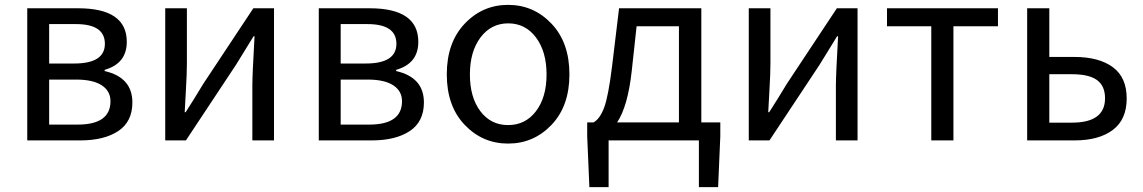

<svg xmlns="http://www.w3.org/2000/svg" viewBox="-20 -577 4697 789"><path d="M92 0V-543H301Q501 -543 501 -405Q501 -316 410 -290V-285Q524 -259 524 -156Q524 -77 466 -38.5Q408 0 309 0ZM182 -316H285Q411 -316 411 -397Q411 -478 292 -478H182ZM182 -65H299Q434 -65 434 -161Q434 -203 398 -226.5Q362 -250 293 -250H182Z M659 0V-543H748V-316Q748 -275 744 -208Q740 -141 739 -116H743Q779 -172 815 -232L1021 -543H1106V0H1017V-227Q1017 -268 1026 -428H1022Q964 -334 950 -311L744 0Z M1290 0V-543H1499Q1699 -543 1699 -405Q1699 -316 1608 -290V-285Q1722 -259 1722 -156Q1722 -77 1664 -38.5Q1606 0 1507 0ZM1380 -316H1483Q1609 -316 1609 -397Q1609 -478 1490 -478H1380ZM1380 -65H1497Q1632 -65 1632 -161Q1632 -203 1596 -226.5Q1560 -250 1491 -250H1380Z M2246.5 -64Q2173 13 2068 13Q1963 13 1889.5 -64Q1816 -141 1816 -271.5Q1816 -402 1889.5 -479.5Q1963 -557 2068 -557Q2173 -557 2246.5 -479.5Q2320 -402 2320 -271.5Q2320 -141 2246.5 -64ZM1954 -120Q1997 -63 2068 -63Q2139 -63 2182.5 -120Q2226 -177 2226 -271Q2226 -365 2182.5 -423Q2139 -481 2068.5 -481Q1998 -481 1954.5 -423Q1911 -365 1911 -271Q1911 -177 1954 -120Z M2576 -285Q2560 -140 2516 -74H2770V-469H2596ZM2481 0V192H2402L2393 -17V-74H2419Q2445 -88 2462.5 -134.5Q2480 -181 2495 -303L2524 -543H2862V-74H2940V-17L2931 192H2852V0Z M3057 0V-543H3146V-316Q3146 -275 3142 -208Q3138 -141 3137 -116H3141Q3177 -172 3213 -232L3419 -543H3504V0H3415V-227Q3415 -268 3424 -428H3420Q3362 -334 3348 -311L3142 0Z M3807 0V-469H3625V-543H4081V-469H3898V0Z M4201 0V-543H4292V-343H4395Q4496 -343 4553 -301Q4610 -259 4610 -172.5Q4610 -86 4553 -43Q4496 0 4395 0ZM4292 -73H4385Q4521 -73 4521 -173Q4521 -224 4488 -248Q4455 -272 4385 -272H4292Z"/></svg>

Font: Swei Fan Sans CJK TC
Style: Regular
Weight: 400
Version: Version 2.130